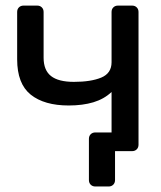

<svg xmlns="http://www.w3.org/2000/svg" viewBox="-20 -540 577 686"><path d="M368.1 126.3H320.7Q310.5 126.3 304.1 119.9Q297.7 113.5 297.7 103.3V-43.9Q297.7 -54.1 304.1 -60.4Q310.5 -66.8 320.7 -66.8H461.1L428 0H391V103.3Q391 113.5 384.6 119.9Q378.2 126.3 368.1 126.3ZM401.6 0Q391.4 0 385 -6.4Q378.6 -12.7 378.6 -22.9V-211.4Q352.1 -186.2 313.7 -174.6Q275.3 -163.1 225.7 -163.1Q138.1 -163.1 89.7 -201.9Q41.3 -240.8 41.3 -328V-497.1Q41.3 -507.3 47.6 -513.6Q54 -520 64.2 -520H112.9Q123.1 -520 129.4 -513.6Q135.8 -507.3 135.8 -497.1V-333.9Q135.8 -289.1 162.3 -268.3Q188.7 -247.5 244 -247.5Q304.9 -247.5 341.8 -262.8Q378.6 -278.1 378.6 -317.7V-497.1Q378.6 -507.3 385 -513.6Q391.4 -520 401.6 -520H451.9Q462.1 -520 468.5 -513.6Q474.9 -507.3 474.9 -497.1V-22.9Q474.9 -12.7 468.5 -6.4Q462.1 0 451.9 0Z"/></svg>

Font: Rubik Light
Style: Regular
Weight: 300
Designer: Hubert and Fischer
Foundry: Hubert and Fischer
Version: Version 2.300;gftools[0.9.30]